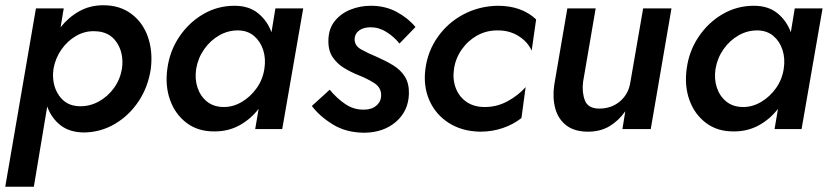

<svg xmlns="http://www.w3.org/2000/svg" viewBox="-23 -492 3165 732"><path d="M106 220H-3L114 -460H220L208 -388Q238 -426 279 -449Q320 -472 371 -472Q434 -472 478 -439Q522 -406 541 -351Q560 -296 552 -230Q542 -161 505.5 -106Q469 -51 414 -19Q359 13 295 13Q241 12 207 -15Q173 -42 157 -86ZM442 -230Q450 -289 421.5 -331Q393 -373 336 -373Q300 -374 267 -355Q234 -336 211 -303Q188 -270 181 -230Q173 -172 200.5 -130Q228 -88 280 -87Q319 -86 353.5 -105Q388 -124 411.5 -156.5Q435 -189 442 -230Z M615 -230Q624 -298 661 -352.5Q698 -407 752.5 -438.5Q807 -470 871 -470Q926 -470 961 -441.5Q996 -413 1012 -369L1027 -460H1133L1053 0H950L963 -77Q933 -38 890.5 -14.5Q848 9 796 9Q733 10 689 -23Q645 -56 625.5 -110.5Q606 -165 615 -230ZM725 -230Q719 -191 730 -158Q741 -125 766.5 -104.5Q792 -84 831 -84Q866 -84 899 -103.5Q932 -123 955.5 -156Q979 -189 985 -230Q991 -268 980.5 -301Q970 -334 946 -354.5Q922 -375 887 -376Q848 -377 813.5 -357.5Q779 -338 755.5 -304.5Q732 -271 725 -230Z M1234 -150Q1262 -116 1294.5 -94.5Q1327 -73 1365 -74Q1394 -74 1412 -89.5Q1430 -105 1430 -128Q1431 -158 1403.5 -175.5Q1376 -193 1342 -206Q1315 -217 1288.5 -233Q1262 -249 1245 -274.5Q1228 -300 1229 -339Q1230 -383 1253.5 -412Q1277 -441 1313.5 -455.5Q1350 -470 1391 -470Q1446 -470 1489.5 -446.5Q1533 -423 1561 -389L1500 -326Q1479 -352 1450.5 -370Q1422 -388 1390 -388Q1363 -388 1346.5 -376Q1330 -364 1329 -344Q1328 -318 1354 -303.5Q1380 -289 1414 -275Q1448 -260 1476 -243Q1504 -226 1520.5 -200Q1537 -174 1536 -134Q1534 -69 1487 -28Q1440 13 1367 14Q1297 14 1246 -17.5Q1195 -49 1166 -88Z M1708 -230Q1702 -191 1714 -158Q1726 -125 1753.5 -105Q1781 -85 1821 -84Q1870 -83 1912 -106Q1954 -129 1981 -160L1965 -42Q1935 -18 1894.5 -4Q1854 10 1808 10Q1739 9 1688.5 -23Q1638 -55 1614 -109.5Q1590 -164 1599 -230Q1608 -298 1647 -352.5Q1686 -407 1745.5 -438Q1805 -469 1875 -470Q1966 -470 2021 -418L2004 -299Q1988 -334 1952.5 -355.5Q1917 -377 1872 -376Q1831 -376 1796 -356.5Q1761 -337 1737.5 -303.5Q1714 -270 1708 -230Z M2200 -180Q2195 -140 2207 -109Q2219 -78 2262 -78Q2308 -78 2340.5 -105.5Q2373 -133 2380 -177L2429 -460H2537L2458 0H2350L2361 -68Q2336 -32 2301 -11Q2266 10 2219 10Q2167 10 2136 -14Q2105 -38 2094 -78.5Q2083 -119 2090 -168L2140 -460H2248Z M2595 -230Q2604 -298 2641 -352.5Q2678 -407 2732.5 -438.5Q2787 -470 2851 -470Q2906 -470 2941 -441.5Q2976 -413 2992 -369L3007 -460H3113L3033 0H2930L2943 -77Q2913 -38 2870.5 -14.5Q2828 9 2776 9Q2713 10 2669 -23Q2625 -56 2605.5 -110.5Q2586 -165 2595 -230ZM2705 -230Q2699 -191 2710 -158Q2721 -125 2746.5 -104.5Q2772 -84 2811 -84Q2846 -84 2879 -103.5Q2912 -123 2935.5 -156Q2959 -189 2965 -230Q2971 -268 2960.5 -301Q2950 -334 2926 -354.5Q2902 -375 2867 -376Q2828 -377 2793.5 -357.5Q2759 -338 2735.5 -304.5Q2712 -271 2705 -230Z"/></svg>

Font: Jost* Medium
Style: Italic
Weight: 500
Italic angle: -10°
Version: Version 3.7